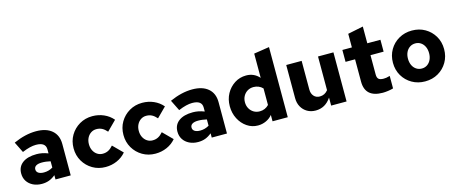

<svg xmlns="http://www.w3.org/2000/svg" viewBox="-44 -1338 4640 1949"><g transform="rotate(-15 2276.5 -363.5)"><path d="M217 8Q165 8 124.5 -12Q84 -32 61.5 -67Q39 -102 39 -148Q39 -219 92 -258.5Q145 -298 240 -298Q268 -298 297 -292.5Q326 -287 360 -274V-316Q360 -391 258 -391Q229 -391 193.5 -382.5Q158 -374 113 -355L57 -468Q182 -524 294 -524Q401 -524 460.5 -473Q520 -422 520 -330V0H360V-45Q326 -17 292 -4.5Q258 8 217 8ZM188 -151Q188 -126 209 -112.5Q230 -99 267 -99Q317 -99 360 -125V-191Q338 -196 316 -199Q294 -202 271 -202Q231 -202 209.5 -189Q188 -176 188 -151Z M886 10Q811 10 750.5 -25.5Q690 -61 654.5 -121.5Q619 -182 619 -257Q619 -333 654.5 -393Q690 -453 750.5 -488.5Q811 -524 886 -524Q950 -524 1006 -499.5Q1062 -475 1101 -429L1002 -330Q977 -359 951 -372.5Q925 -386 892 -386Q860 -386 834.5 -369Q809 -352 794.5 -323Q780 -294 780 -257Q780 -220 794.5 -191Q809 -162 834.5 -145Q860 -128 892 -128Q925 -128 951 -141.5Q977 -155 1002 -184L1101 -85Q1062 -39 1006 -14.5Q950 10 886 10Z M1410 10Q1335 10 1274.5 -25.5Q1214 -61 1178.5 -121.5Q1143 -182 1143 -257Q1143 -333 1178.5 -393Q1214 -453 1274.5 -488.5Q1335 -524 1410 -524Q1474 -524 1530 -499.5Q1586 -475 1625 -429L1526 -330Q1501 -359 1475 -372.5Q1449 -386 1416 -386Q1384 -386 1358.5 -369Q1333 -352 1318.5 -323Q1304 -294 1304 -257Q1304 -220 1318.5 -191Q1333 -162 1358.5 -145Q1384 -128 1416 -128Q1449 -128 1475 -141.5Q1501 -155 1526 -184L1625 -85Q1586 -39 1530 -14.5Q1474 10 1410 10Z M1859 8Q1807 8 1766.5 -12Q1726 -32 1703.5 -67Q1681 -102 1681 -148Q1681 -219 1734 -258.5Q1787 -298 1882 -298Q1910 -298 1939 -292.5Q1968 -287 2002 -274V-316Q2002 -391 1900 -391Q1871 -391 1835.5 -382.5Q1800 -374 1755 -355L1699 -468Q1824 -524 1936 -524Q2043 -524 2102.5 -473Q2162 -422 2162 -330V0H2002V-45Q1968 -17 1934 -4.5Q1900 8 1859 8ZM1830 -151Q1830 -126 1851 -112.5Q1872 -99 1909 -99Q1959 -99 2002 -125V-191Q1980 -196 1958 -199Q1936 -202 1913 -202Q1873 -202 1851.5 -189Q1830 -176 1830 -151Z M2489 3Q2426 3 2374.1 -32.4Q2322.1 -67.7 2291.6 -127.4Q2261 -187 2261 -259.2Q2261 -332.4 2293 -390.7Q2325 -449 2379.5 -484Q2434 -519 2501 -519Q2584.5 -519 2639 -457V-712L2801 -737V0H2641V-67Q2616 -35 2575.5 -16Q2535 3 2489 3ZM2543 -131Q2571.8 -131 2595.9 -141.5Q2620 -152 2639 -172V-346Q2620 -366 2595.3 -376Q2570.7 -386 2543 -386Q2507.8 -386 2480.1 -369.5Q2452.4 -353.1 2436.2 -324.2Q2420 -295.4 2420 -258.4Q2420 -222 2436.2 -193.1Q2452.4 -164.3 2480.1 -147.6Q2507.8 -131 2543 -131Z M3094 8Q3044 8 3005.5 -14.5Q2967 -37 2945 -76.5Q2923 -116 2923 -168V-516H3085V-215Q3085 -172 3108.5 -145.5Q3132 -119 3171 -119Q3223 -119 3257 -162V-516H3419V0H3257V-84Q3196 8 3094 8Z M3798 10Q3613 10 3613 -156V-391H3513V-516H3613V-659L3775 -692V-516H3913V-391H3775V-188Q3775 -154 3790.5 -140Q3806 -126 3843 -126Q3857 -126 3871 -128Q3885 -130 3909 -137V-6Q3887 1 3855 5.5Q3823 10 3798 10Z M4243.9 10Q4168 10 4107 -25Q4046 -60 4010.5 -120.3Q3975 -180.6 3975 -256.8Q3975 -333 4010.5 -393.5Q4046 -454 4107.1 -489Q4168.2 -524 4244 -524Q4321 -524 4381.5 -489Q4442 -454 4477.5 -393.7Q4513 -333.4 4513 -257.2Q4513 -181 4477.5 -120.5Q4442 -60 4381.4 -25Q4320.9 10 4243.9 10ZM4244.5 -125Q4276.9 -125 4302 -142Q4327 -159 4341 -189Q4355 -219 4355 -257.1Q4355 -296 4341 -325.5Q4327 -355 4302 -372Q4276.9 -389 4244.5 -389Q4212 -389 4186.5 -372Q4161 -355 4147 -325.5Q4133 -296 4133 -257.1Q4133 -219 4147 -189Q4161 -159 4186.5 -142Q4212 -125 4244.5 -125Z"/></g></svg>

Font: Red Hat Text VF
Style: Regular
Weight: 400
Designer: Pentagram, MCKL
Foundry: Pentagram, MCKL
Version: Version 1.023